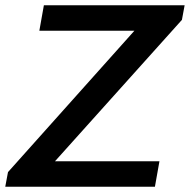

<svg xmlns="http://www.w3.org/2000/svg" viewBox="-37 -706 718 726"><path d="M-17.1 0 -6.8 -55.2 471.2 -589.8H111.8L128.9 -686H661.1L650.9 -630.9L170.9 -96.2H565.9L548.8 0Z"/></svg>

Font: Archivo Medium
Style: Italic
Weight: 500
Italic angle: -10°
Designer: Hector Gatti
Foundry: Omnibus-Type
Version: Version 2.001